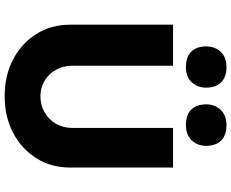

<svg xmlns="http://www.w3.org/2000/svg" viewBox="-102 -862 970 805"><g transform="rotate(90 382.5 -459.0)"><path d="M383 6Q296 6 228.5 -29.5Q161 -65 122 -127Q83 -189 83 -269V-700H255V-278Q255 -240 272 -209.5Q289 -179 318 -161.5Q347 -144 383 -144Q420 -144 450.5 -161.5Q481 -179 498.5 -209.5Q516 -240 516 -278V-700H682V-269Q682 -189 643 -127Q604 -65 536.5 -29.5Q469 6 383 6ZM504 -754Q461 -754 439 -776.5Q417 -799 417 -839Q417 -875 440 -899.5Q463 -924 504 -924Q547 -924 569 -901.5Q591 -879 591 -839Q591 -803 568 -778.5Q545 -754 504 -754ZM261 -754Q218 -754 196 -776.5Q174 -799 174 -839Q174 -875 196.5 -899.5Q219 -924 261 -924Q303 -924 325 -901.5Q347 -879 347 -839Q347 -803 324.5 -778.5Q302 -754 261 -754Z"/></g></svg>

Font: Lexend Deca
Style: Bold
Weight: 700
Designer: Bonnie Shaver-Troup, Thomas Jockin
Foundry: Lexend
Version: Version 1.008; ttfautohint (v1.8.4.7-5d5b)